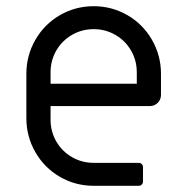

<svg xmlns="http://www.w3.org/2000/svg" viewBox="-20 -599 597 619"><path d="M65 -218V-361Q65 -420 94 -470.5Q123 -521 173 -550Q223 -579 282 -579Q341 -579 391 -550Q441 -521 470 -470.5Q499 -420 499 -361V-293Q499 -278 488.5 -267.5Q478 -257 463 -257H143V-213Q143 -175 161.5 -143Q180 -111 212 -92.5Q244 -74 282 -74H427Q433 -74 437 -70Q441 -66 441 -60V-14Q441 -8 437 -4Q433 0 427 0H282Q223 0 173 -29Q123 -58 94 -108.5Q65 -159 65 -218ZM421 -329V-366Q421 -404 402.5 -436Q384 -468 352 -486.5Q320 -505 282 -505Q244 -505 212 -486.5Q180 -468 161.5 -436Q143 -404 143 -366V-329Z"/></svg>

Font: Miriam Libre
Style: Regular
Weight: 400
Designer: Michal Sahar
Foundry: Hagilda
Version: Version 1.001